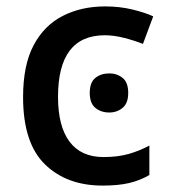

<svg xmlns="http://www.w3.org/2000/svg" viewBox="-20 -569 530 599"><path d="M300 10Q188 10 120 -56.5Q52 -123 52 -266Q52 -366 85 -428Q118 -490 176 -519.5Q234 -549 308 -549Q353 -549 392.5 -539.5Q432 -530 458 -518L426 -432Q398 -443 366.5 -451Q335 -459 307 -459Q161 -459 161 -267Q161 -175 197 -127Q233 -79 303 -79Q348 -79 382.5 -89Q417 -99 446 -115V-23Q417 -6 383 2Q349 10 300 10ZM321 -340Q345 -340 362.5 -326Q380 -312 380 -279Q380 -247 362.5 -232.5Q345 -218 321 -218Q295 -218 277.5 -232.5Q260 -247 260 -279Q260 -312 277.5 -326Q295 -340 321 -340Z"/></svg>

Font: Noto Sans Medium
Style: Regular
Weight: 500
Designer: Monotype Design Team
Foundry: Monotype Imaging Inc.
Version: Version 2.007